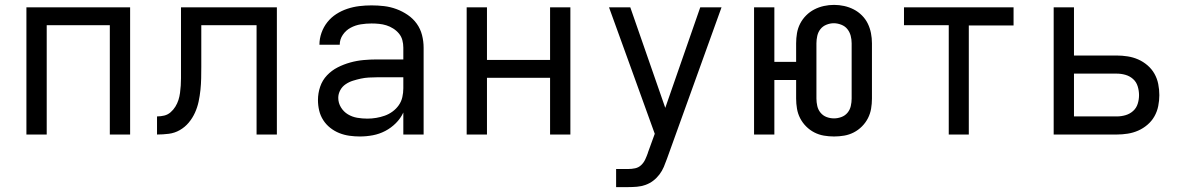

<svg xmlns="http://www.w3.org/2000/svg" viewBox="-20 -550 4840 785"><path d="M88 0V-520H512V0H429V-447H171V0Z M622 0V-74Q637 -74 651.5 -77.5Q666 -81 677.5 -91Q689 -101 697 -114Q705 -127 709.5 -141Q714 -155 716 -170Q718 -185 719 -200Q720 -215 720 -230Q720 -245 720 -260Q720 -265 720 -270.5Q720 -276 720 -281V-520H1112V0H1029V-447H803V-279Q803 -279 803 -278.5Q803 -278 803 -278V-277Q803 -254 802.5 -230Q802 -206 799.5 -182Q797 -158 792 -134.5Q787 -111 777 -89Q767 -67 751.5 -48.5Q736 -30 715 -18Q694 -6 670 -3Q646 0 622 0Z M1451 8Q1430 8 1408.5 5Q1387 2 1367 -6Q1347 -14 1330 -27.5Q1313 -41 1301.5 -59Q1290 -77 1285 -98Q1280 -119 1280 -141Q1280 -169 1289 -195.5Q1298 -222 1317 -242Q1336 -262 1360.5 -274.5Q1385 -287 1412 -294.5Q1439 -302 1466.5 -304.5Q1494 -307 1521 -307H1629V-355Q1629 -371 1625 -386Q1621 -401 1611 -413Q1601 -425 1587.5 -433.5Q1574 -442 1559.5 -446.5Q1545 -451 1529.5 -452.5Q1514 -454 1499 -454Q1477 -454 1455 -450.5Q1433 -447 1413.5 -436.5Q1394 -426 1381.5 -407.5Q1369 -389 1369 -367Q1369 -367 1369 -367Q1369 -367 1369 -367H1286Q1286 -367 1286 -367Q1286 -367 1286 -367Q1286 -392 1294.5 -416Q1303 -440 1318.5 -459.5Q1334 -479 1355 -492.5Q1376 -506 1400 -514Q1424 -522 1449 -525Q1474 -528 1499 -528Q1525 -528 1550.5 -525Q1576 -522 1600.5 -513Q1625 -504 1647 -489Q1669 -474 1684 -453Q1699 -432 1705.5 -406.5Q1712 -381 1712 -355V0H1629V-90Q1618 -66 1598.5 -46.5Q1579 -27 1555 -14.5Q1531 -2 1504.5 3Q1478 8 1451 8ZM1482 -65Q1500 -65 1518 -68Q1536 -71 1553 -77Q1570 -83 1585 -94Q1600 -105 1610.5 -120Q1621 -135 1625 -153Q1629 -171 1629 -189V-234H1521Q1505 -234 1488 -233Q1471 -232 1455 -228.5Q1439 -225 1423 -220Q1407 -215 1393 -205.5Q1379 -196 1371 -181Q1363 -166 1363 -150Q1363 -129 1374 -111Q1385 -93 1402.5 -82.5Q1420 -72 1440.5 -68.5Q1461 -65 1482 -65Z M1888 0V-520H1971V-305H2229V-520H2312V0H2229V-232H1971V0Z M2499 215V141H2548Q2563 141 2577 138Q2591 135 2601.5 125Q2612 115 2618 102Q2624 89 2629 75Q2629 74 2629 74Q2629 74 2629 74L2657 -3L2558 -277L2470 -520H2557L2700 -109L2843 -520H2930L2707 99Q2701 116 2694 132.5Q2687 149 2676 163.5Q2665 178 2650.5 189Q2636 200 2619 206Q2602 212 2584 213.5Q2566 215 2548 215Z M3390 8Q3369 8 3348.5 4.5Q3328 1 3309.5 -8.5Q3291 -18 3276 -33Q3261 -48 3251.5 -66.5Q3242 -85 3238.5 -105.5Q3235 -126 3235 -147V-223H3146V0H3063V-520H3146V-297H3235V-373Q3235 -394 3238.5 -414.5Q3242 -435 3251.5 -453.5Q3261 -472 3276 -487Q3291 -502 3309.5 -511.5Q3328 -521 3348.5 -525.5Q3369 -530 3390 -530Q3411 -530 3431.5 -525.5Q3452 -521 3470.5 -511.5Q3489 -502 3504 -487Q3519 -472 3528 -453.5Q3537 -435 3541 -414.5Q3545 -394 3545 -373V-147Q3545 -126 3541.5 -105.5Q3538 -85 3528.5 -66.5Q3519 -48 3504 -33Q3489 -18 3470.5 -8.5Q3452 1 3431.5 4.5Q3411 8 3390 8ZM3390 -66Q3405 -66 3420 -71.5Q3435 -77 3445 -89Q3455 -101 3458.5 -116.5Q3462 -132 3462 -147V-373Q3462 -389 3458 -404Q3454 -419 3444.5 -431Q3435 -443 3419.5 -449Q3404 -455 3389 -455Q3374 -455 3359 -449Q3344 -443 3334.5 -431Q3325 -419 3321.5 -403.5Q3318 -388 3318 -373V-147Q3318 -132 3321.5 -116.5Q3325 -101 3335 -89Q3345 -77 3359.5 -71.5Q3374 -66 3390 -66Z M3859 0V-447H3676V-520H4124V-446H3941V0Z M4288 0V-520H4371V-323H4546Q4568 -323 4590.5 -319.5Q4613 -316 4633.5 -307Q4654 -298 4671.5 -283Q4689 -268 4700 -248.5Q4711 -229 4715.5 -206.5Q4720 -184 4720 -161Q4720 -139 4715.5 -116.5Q4711 -94 4700 -74.5Q4689 -55 4671.5 -40Q4654 -25 4633.5 -16Q4613 -7 4590.5 -3.5Q4568 0 4546 0ZM4546 -74Q4564 -74 4581.5 -79Q4599 -84 4612.5 -96Q4626 -108 4631.5 -125.5Q4637 -143 4637 -161Q4637 -179 4631.5 -197Q4626 -215 4612.5 -227Q4599 -239 4581.5 -244Q4564 -249 4546 -249H4371V-74Z"/></svg>

Font: Zed Mono Extended
Style: Regular
Weight: 400
Width: 7
Monospace: yes
Designer: Belleve Invis
Foundry: Belleve Invis
Version: Version 1.0.0; ttfautohint (v1.8.4)